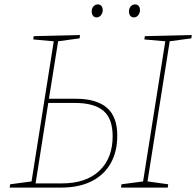

<svg xmlns="http://www.w3.org/2000/svg" viewBox="-20 -851 890 871"><path d="M24 0 26 -15 131 -29 122 -21 225 -671 231 -663 131 -672 133 -687 343 -692 341 -677 238 -663 245 -672 201 -397 196 -403H324Q417 -403 464.5 -362.5Q512 -322 512 -236Q512 -163 482 -110Q452 -57 395 -28.5Q338 0 257 0ZM141 -16 135 -19H260Q370 -19 430.5 -76Q491 -133 491 -233Q491 -313 449 -348.5Q407 -384 320 -384H192L200 -391ZM848 -677 743 -663 751 -671 648 -21 643 -29 743 -15 741 0H529L531 -15L637 -29L628 -21L731 -671L737 -663L635 -672L637 -687L850 -692ZM418 -772Q408 -772 402 -779.5Q396 -787 396 -799Q396 -813 404 -822Q412 -831 424 -831Q434 -831 440 -824Q446 -817 446 -805Q446 -792 438 -782Q430 -772 418 -772ZM587 -772Q577 -772 571 -779.5Q565 -787 565 -799Q565 -813 573 -822Q581 -831 593 -831Q603 -831 609 -824Q615 -817 615 -805Q615 -792 607 -782Q599 -772 587 -772Z"/></svg>

Font: Bitter Thin
Style: Italic
Weight: 100
Italic angle: -9°
Designer: Sol Matas, and Bitter project Authors
Foundry: Sol Matas
Version: Version 2.002